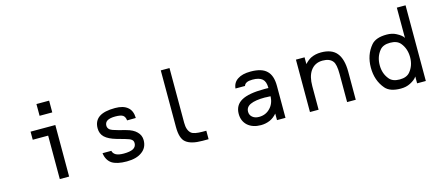

<svg xmlns="http://www.w3.org/2000/svg" viewBox="-61 -1635 5313 2326"><g transform="rotate(-15 2595.5 -472.0)"><path d="M275.4 -646.5V-544.9H468.8V0H585.9V-646.5ZM430.7 -803.7H589.8V-951.2H430.7Z M1160.2 -168.9H1049.8Q1061.5 -80.1 1123 -37.1Q1185.5 3.9 1309.6 3.9Q1433.6 3.9 1502 -48.8Q1572.3 -99.6 1572.3 -193.4Q1572.3 -254.9 1527.3 -298.8Q1484.4 -342.8 1398.4 -365.2L1302.7 -390.6Q1229.5 -409.2 1205.1 -427.7Q1180.7 -448.2 1180.7 -478.5Q1180.7 -518.6 1213.9 -539.1Q1248 -558.6 1312.5 -558.6Q1381.8 -558.6 1409.2 -540Q1435.5 -521.5 1440.4 -475.6L1549.8 -476.6Q1547.9 -568.4 1494.1 -612.3Q1440.4 -658.2 1336.9 -658.2Q1202.1 -658.2 1136.7 -613.3Q1070.3 -567.4 1070.3 -474.6Q1070.3 -406.2 1115.2 -363.3Q1162.1 -319.3 1258.8 -292L1359.4 -263.7Q1420.9 -247.1 1437.5 -230.5Q1457 -216.8 1457 -185.5Q1457 -142.6 1418 -119.1Q1377 -97.7 1299.8 -97.7Q1236.3 -97.7 1202.1 -115.2Q1167 -134.8 1160.2 -168.9Z M1991.2 -955.1V-246.1Q1991.2 -99.6 2052.7 -51.8Q2116.2 0 2257.8 0H2335V-106.4H2287.1Q2181.6 -106.4 2147.5 -134.8Q2100.6 -173.8 2100.6 -268.6V-955.1Z M3195.3 -307.6Q3190.4 -214.8 3135.7 -160.2Q3081.1 -102.5 2996.1 -102.5Q2945.3 -102.5 2914.1 -128.9Q2882.8 -155.3 2882.8 -196.3Q2882.8 -255.9 2942.4 -283.2Q3003.9 -311.5 3124 -311.5Q3126 -311.5 3130.9 -311Q3135.7 -310.5 3144.5 -310.1Q3153.3 -309.6 3161.1 -309.6Q3167 -309.6 3178.7 -309.1Q3190.4 -308.6 3195.3 -307.6ZM3195.3 -90.8V-8.8H3301.8V-409.2Q3301.8 -541 3238.3 -599.6Q3176.8 -660.2 3037.1 -660.2Q2932.6 -660.2 2875 -621.1Q2815.4 -583 2808.6 -508.8H2927.7Q2936.5 -535.2 2961.9 -546.9Q2986.3 -559.6 3034.2 -559.6Q3118.2 -559.6 3157.2 -525.4Q3195.3 -492.2 3195.3 -415V-411.1Q3180.7 -411.1 3168.9 -412.1H3142.6Q2947.3 -412.1 2857.4 -361.3Q2766.6 -310.5 2766.6 -201.2Q2766.6 -110.4 2828.1 -54.7Q2891.6 0 2993.2 0Q3051.8 0 3105.5 -22.5Q3154.3 -43.9 3195.3 -90.8Z M3714.8 -572.3V-657.2H3606.4V0H3714.8V-295.9Q3714.8 -415 3760.7 -483.4Q3814.5 -562.5 3914.1 -562.5Q4002 -562.5 4040 -513.7Q4072.3 -475.6 4072.3 -351.6V0H4180.7V-351.6Q4180.7 -511.7 4116.2 -588.9Q4054.7 -663.1 3920.9 -663.1Q3848.6 -663.1 3790 -633.8Q3750 -611.3 3714.8 -572.3Z M4630.9 -149.4Q4569.3 -222.7 4569.3 -328.1Q4569.3 -435.5 4630.9 -509.8Q4671.9 -559.6 4759.8 -559.6Q4847.7 -559.6 4888.7 -509.8Q4950.2 -435.5 4950.2 -328.1Q4950.2 -222.7 4888.7 -149.4Q4847.7 -99.6 4759.8 -99.6Q4671.9 -99.6 4630.9 -149.4ZM5059.6 -949.2H4950.2V-569.3Q4931.6 -604.5 4863.3 -639.6Q4813.5 -666 4745.1 -666Q4609.4 -666 4551.8 -598.6Q4458 -488.3 4458 -328.1Q4458 -166 4551.8 -56.6Q4609.4 10.7 4745.1 10.7Q4812.5 10.7 4863.3 -15.6Q4925.8 -46.9 4950.2 -85.9V0H5059.6Z"/></g></svg>

Font: OCR-B
Style: Regular
Weight: 400
Version: 1.1